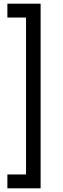

<svg xmlns="http://www.w3.org/2000/svg" viewBox="-20 -800 340 1040"><path d="M121 145H20V220H200V-780H20V-705H121Z"/></svg>

Font: Jost* Book
Style: Regular
Weight: 400
Version: Version 3.000